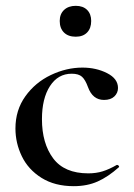

<svg xmlns="http://www.w3.org/2000/svg" viewBox="-20 -627 460 659"><path d="M33 -186Q33 -249 67 -296.5Q101 -344 154.5 -369.5Q208 -395 263 -395Q310 -395 347.5 -376Q385 -357 385 -325Q385 -308 372.5 -296Q360 -284 337 -284Q298 -284 282 -328Q273 -353 261.5 -363.5Q250 -374 226 -374Q179 -374 151.5 -331.5Q124 -289 124 -218Q124 -135 162.5 -83.5Q201 -32 283 -32Q310 -32 332.5 -39Q355 -46 381 -61H382Q385 -61 387.5 -58Q390 -55 388 -53Q351 -20 315 -4Q279 12 233 12Q168 12 122.5 -16.5Q77 -45 55 -90.5Q33 -136 33 -186ZM185 -555Q185 -579 200 -593Q215 -607 240 -607Q265 -607 279 -593Q293 -579 293 -555Q293 -530 279 -515.5Q265 -501 240 -501Q214 -501 199.5 -515.5Q185 -530 185 -555Z"/></svg>

Font: Cormorant Infant SemiBold
Style: Regular
Weight: 600
Designer: Christian Thalmann (Catharsis Fonts)
Foundry: Catharsis Fonts
Version: Version 4.000